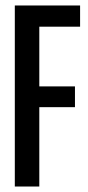

<svg xmlns="http://www.w3.org/2000/svg" viewBox="-20 -680 321 700"><path d="M34 -660H123.3V0H34ZM68.7 -365H253.3V-289.3H68.7ZM68.7 -660H272V-582.7H68.7Z"/></svg>

Font: Bricolage Grotesque 96pt Condensed ExBd
Style: Regular
Weight: 800
Width: 3
Designer: Mathieu Triay
Foundry: Atelier Triay
Version: Version 1.001;Glyphs 3.2 (3207)